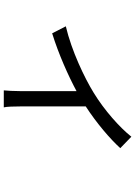

<svg xmlns="http://www.w3.org/2000/svg" viewBox="134 -788 731 1040"><g transform="rotate(90 500.0 -267.5)"><path d="M122 -258 160 -184C273 -219 389 -271 473 -316V-10C473 21 471 62 469 78H561C557 62 556 21 556 -10V-366C647 -425 732 -498 782 -553L720 -613C669 -549 577 -467 482 -409C401 -359 254 -289 122 -258Z"/></g></svg>

Font: Source Han Sans TC
Style: Regular
Weight: 400
Designer: Ryoko NISHIZUKA 西塚涼子 (kana, bopomofo & ideographs); Paul D. Hunt (Latin, Greek & Cyrillic); Sandoll Communications 산돌커뮤니
Foundry: Adobe
Version: Version 2.002;hotconv 1.0.116;makeotfexe 2.5.65601